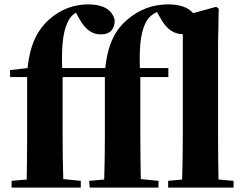

<svg xmlns="http://www.w3.org/2000/svg" viewBox="-20 -857 1112 877"><path d="M978 -37C977 -102 976 -173 976 -238V-656L979 -817L968 -826L862 -797C839 -825 797 -837 749 -837C682 -837 619 -817 560 -766C512 -725 473 -664 461 -546H264C260 -659 270 -728 298 -772C306 -784 315 -792 327 -799L343 -770C373 -716 406 -700 441 -700C486 -700 504 -727 504 -765C492 -817 444 -837 383 -837C321 -837 258 -817 201 -765C157 -724 118 -664 106 -546L26 -537V-505H104V-238C104 -171 103 -104 102 -37L33 -31V0H349V-31L269 -39C267 -105 266 -172 266 -238V-505H459V-238C459 -171 458 -104 456 -37L387 -31L390 0H704V-31L623 -39C622 -105 621 -172 621 -238V-505H749V-546H619C615 -658 625 -728 657 -772C668 -785 681 -795 697 -802L713 -774C743 -718 780 -701 815 -701V-238C815 -174 814 -102 812 -37L748 -31V0H1047V-31Z"/></svg>

Font: Noto Serif TC Black
Style: Regular
Weight: 900
Version: Version 1.001;PS 1.001;hotconv 16.6.54;makeotf.lib2.5.65590